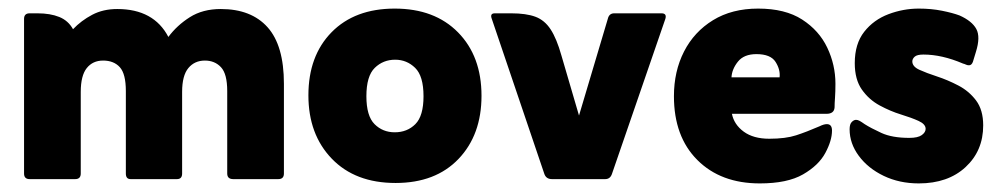

<svg xmlns="http://www.w3.org/2000/svg" viewBox="-20 -417 2320 447"><path d="M150 -349Q169 -369 194.5 -382.5Q220 -396 253 -396Q338 -396 372 -331Q392 -358 422 -377Q452 -396 494 -396Q565 -396 603 -353.5Q641 -311 641 -222V-13Q641 0 628 0H523Q509 0 509 -13V-205Q509 -245 494.5 -260.5Q480 -276 457 -276Q433 -276 418.5 -258.5Q404 -241 404 -203V-13Q404 0 392 0H284Q273 0 273 -13V-205Q273 -245 259 -260.5Q245 -276 220 -276Q196 -276 182 -258.5Q168 -241 168 -203V-13Q168 0 155 0H49Q36 0 36 -13V-373Q36 -386 49 -386H67Q97 -386 118 -377.5Q139 -369 150 -349Z M901 9Q807 9 752.5 -47.5Q698 -104 698 -195Q698 -287 752 -342Q806 -397 899 -397Q992 -397 1046.5 -341.5Q1101 -286 1101 -194Q1101 -103 1047.5 -47Q994 9 901 9ZM899 -109Q928 -109 947 -128Q966 -147 966 -193Q966 -240 946.5 -259Q927 -278 900 -278Q872 -278 852.5 -259Q833 -240 833 -193Q833 -147 852 -128Q871 -109 899 -109Z M1328 -148 1395 -373Q1398 -386 1410 -386H1520Q1533 -386 1529 -373L1405 -13Q1401 0 1389 0H1265Q1251 0 1247 -13L1125 -373Q1120 -386 1132 -386H1170Q1205 -386 1226.5 -378Q1248 -370 1262 -348.5Q1276 -327 1287 -288Z M1684 -152Q1689 -127 1711.5 -110.5Q1734 -94 1771 -94Q1809 -94 1833.5 -102Q1858 -110 1888 -123Q1898 -128 1905 -128Q1917 -128 1917 -113Q1917 -90 1901.5 -61Q1886 -32 1849.5 -11Q1813 10 1749 10Q1658 10 1603.5 -44.5Q1549 -99 1549 -193Q1549 -251 1572.5 -297Q1596 -343 1640 -370Q1684 -397 1745 -397Q1808 -397 1847.5 -371.5Q1887 -346 1906 -306Q1925 -266 1925 -222Q1925 -203 1924 -189.5Q1923 -176 1923 -167Q1922 -152 1904 -152ZM1683 -237H1795Q1797 -255 1785.5 -273Q1774 -291 1741 -291Q1712 -291 1698 -273.5Q1684 -256 1683 -237Z M1958 -116Q1958 -128 1963 -133Q1968 -138 1973 -138Q1977 -138 1981.5 -135.5Q1986 -133 1993 -128Q2007 -119 2032 -107.5Q2057 -96 2097 -96Q2117 -96 2126 -102.5Q2135 -109 2135 -117Q2135 -128 2118.5 -135.5Q2102 -143 2077.5 -150.5Q2053 -158 2028 -171.5Q2003 -185 1986.5 -208.5Q1970 -232 1970 -270Q1970 -315 1992 -343Q2014 -371 2048.5 -384Q2083 -397 2119 -397Q2148 -397 2173 -392Q2198 -387 2214 -381Q2243 -368 2253 -349.5Q2263 -331 2252 -296L2245 -273Q2242 -265 2236 -265Q2232 -265 2229 -266.5Q2226 -268 2222 -269Q2173 -290 2130 -290Q2115 -290 2109.5 -285Q2104 -280 2104 -274Q2104 -262 2120.5 -254.5Q2137 -247 2161.5 -239Q2186 -231 2211 -218Q2236 -205 2252.5 -183Q2269 -161 2269 -125Q2269 -66 2228 -28Q2187 10 2119 10Q2074 10 2037.5 -7.5Q2001 -25 1979.5 -54Q1958 -83 1958 -116Z"/></svg>

Font: Zain Black
Style: Regular
Weight: 900
Designer: Zain,Boutros
Foundry: Mobile Telecommunications Company (Zain), 2024
Version: Version 1.50; ttfautohint (v1.8.4)